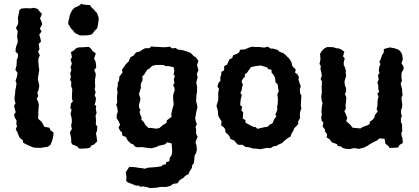

<svg xmlns="http://www.w3.org/2000/svg" viewBox="-20 -752 2154 988"><path d="M160 8 152 7 131 -2 113 -10 99 -18 98 -30 82 -42 77 -52 69 -73 61 -86 68 -104 64 -112 65 -133 57 -145 52 -163 61 -174 52 -207 60 -221 55 -236V-250L58 -274L59 -290L62 -301L65 -324L60 -335L65 -351L68 -361L70 -377L59 -393L65 -414L66 -431V-443L72 -458L73 -474L60 -486L61 -504L65 -518L71 -534V-543L68 -564L70 -580L71 -592L62 -608L73 -629L74 -641L72 -659L76 -679L80 -700L90 -708L113 -710L139 -709L154 -712L174 -706L187 -689L196 -681L186 -657L193 -642L197 -626L185 -605L194 -590L182 -574L188 -554L191 -538L179 -526L183 -499L176 -486L185 -468L178 -451L177 -439L178 -427L179 -412L182 -392L177 -363L175 -345L178 -331L181 -317L182 -308L178 -287L172 -276L177 -259L169 -243L176 -229L180 -213L178 -190L177 -170V-158L176 -142L183 -135L194 -125L203 -110L207 -100L234 -95L240 -81L255 -71V-55L248 -26L239 -6L226 3L195 8L189 9Z M391 -570 378 -576 365 -583 355 -596 343 -608 339 -617 331 -628 332 -644 335 -653 339 -673 345 -688 352 -700 363 -712 375 -717 390 -725 398 -732 409 -729 423 -727 443 -726 452 -713 463 -703 473 -691 480 -684 484 -670 488 -660 487 -645 484 -624 480 -606 468 -595 462 -587 454 -576 436 -571 422 -570ZM401 13 386 12 377 1 353 -8 347 -17 346 -41 342 -61 340 -72 350 -89 346 -105 350 -126 349 -143 343 -166 348 -186 342 -198 346 -221 355 -230 350 -244V-259L351 -275L352 -294L346 -308L347 -329L341 -341L345 -358L341 -375L347 -390L343 -407L350 -424L343 -445L350 -457L345 -484L358 -491L371 -503L384 -508L410 -509L437 -511L447 -503L456 -490L473 -477L464 -450L471 -438L474 -422L475 -404L465 -392L473 -372L472 -360L469 -343V-324L470 -305L467 -295L472 -277L467 -260L474 -248L472 -230L467 -214L475 -206L473 -192L477 -170L472 -158L474 -132L473 -111L481 -101L479 -78L474 -67L477 -48L480 -24L463 -8L450 -3L443 8L429 11Z M752 216 744 213 717 207 701 209 695 203H679L635 185L629 177L631 159L627 134L634 124L645 107L671 108L680 109L689 111L707 113L726 116L741 111L754 110L780 108L790 107L809 104L819 96L834 93L835 82L851 78L854 58L862 49L865 36L866 20L865 10L863 -14L840 -20L829 -9L815 -6L796 -2L786 4L767 9L756 11L739 9L711 5L687 6L674 2L665 -10L654 -13L640 -26L635 -33L628 -47L610 -54L607 -72L598 -79L590 -96L598 -110L590 -129L580 -144L581 -161L586 -177L584 -195L578 -213L583 -224L582 -254L585 -278L582 -293L587 -316L585 -323L593 -339L594 -357L603 -369L611 -380L607 -392L620 -411L629 -423L643 -437L644 -441L651 -457L670 -468L674 -476L684 -484L699 -487L719 -500L728 -504H749L759 -513L777 -511H791L817 -509H832L855 -512L864 -503L884 -505L895 -497L913 -495L923 -493L942 -487L961 -480L978 -462L986 -459L1001 -439L994 -417L1001 -391L993 -372L997 -354L993 -340L990 -328L994 -305V-293V-282L991 -264L990 -247L989 -231L993 -218L996 -198L992 -185L989 -171L987 -155L984 -146L988 -126L993 -113L986 -99L989 -87V-64L997 -48L990 -32L986 -19L991 -5L993 18L989 35L981 50L980 67L978 87L969 98L967 113L956 129L950 144L933 153L924 163L909 172L901 179L894 191L871 194L858 204L836 210H804L784 214ZM785 -90 800 -93 819 -109 836 -119 839 -133 863 -151 861 -165 868 -194 874 -214 871 -243V-260L873 -270L879 -288L877 -302L871 -313L878 -326L874 -342L880 -361L873 -369L877 -386L874 -406L848 -412H831L824 -417L809 -418H782L763 -413L746 -397L739 -395L727 -377L722 -368L712 -359L714 -339L707 -326L704 -316L705 -301L698 -277L695 -269L703 -242L695 -212L696 -198L703 -185L698 -177L702 -161L709 -148L707 -136L721 -123L727 -110L745 -93L753 -94Z M1320 16 1299 13 1282 12 1261 6 1243 4 1228 -7H1205L1192 -20L1187 -28L1166 -37L1163 -46L1157 -56L1140 -72L1139 -86L1132 -97L1118 -107L1120 -128L1112 -140L1104 -154L1102 -165L1101 -183L1094 -207L1103 -237V-264V-276L1107 -295L1099 -306L1104 -325L1115 -338L1113 -351L1119 -371V-382L1133 -390L1134 -412L1148 -419L1155 -434L1161 -447L1175 -453L1179 -467L1197 -474L1210 -482L1216 -496L1241 -498L1256 -505L1276 -512L1291 -510H1315L1340 -507L1358 -512L1373 -502H1386L1409 -495L1419 -485L1435 -480L1448 -471L1457 -461L1467 -452L1479 -434L1483 -419L1485 -411L1502 -394L1498 -379L1510 -370L1518 -356L1516 -343L1521 -326L1528 -308L1523 -293L1524 -272L1531 -261L1529 -231L1528 -208L1531 -194L1525 -178L1523 -164L1524 -144L1514 -127L1515 -114L1506 -104L1494 -92L1489 -79L1480 -64L1475 -49L1462 -42L1445 -29L1432 -16L1413 -8L1404 -2L1385 2L1373 10L1354 9L1338 12ZM1305 -89 1338 -97 1358 -100 1367 -110 1382 -117 1390 -137 1402 -153 1397 -162 1402 -174 1407 -188 1406 -207 1409 -214 1410 -244 1407 -267 1414 -281 1413 -289 1408 -320 1398 -327 1395 -353 1387 -368 1378 -377 1377 -393 1358 -397 1357 -404 1323 -415 1296 -412 1272 -407 1259 -389 1250 -376 1240 -371V-357L1229 -346L1223 -332L1230 -316L1226 -304L1223 -286L1217 -275L1224 -262L1218 -237L1216 -211L1226 -203L1222 -184L1231 -174V-160L1229 -142L1243 -134V-121L1270 -106L1284 -99L1295 -98Z M1781 15 1762 14 1745 10 1733 1 1720 0 1713 -11 1691 -18 1682 -26 1678 -34 1661 -45 1663 -61 1652 -77V-86L1640 -101L1644 -121L1635 -131L1633 -148L1636 -161L1634 -178L1637 -208L1640 -220L1635 -237L1633 -256L1636 -274V-286L1635 -304L1636 -319L1637 -332L1630 -345L1636 -363L1633 -381L1629 -397L1631 -412L1624 -423L1629 -446L1627 -474L1633 -486L1644 -498L1651 -504L1664 -510L1696 -509L1709 -504L1722 -503L1733 -499L1752 -486L1745 -462L1754 -452L1749 -433V-417L1755 -405L1760 -389L1759 -376L1761 -360L1756 -345L1753 -335L1754 -316L1761 -297V-281L1755 -267L1762 -252L1761 -235L1758 -207L1760 -194L1752 -180L1759 -166L1767 -144L1761 -129L1777 -115L1788 -104L1792 -96L1802 -94L1835 -91L1847 -99L1870 -107L1882 -114L1883 -126L1897 -135L1907 -148L1909 -160L1924 -179L1918 -190L1922 -206L1923 -236L1928 -255L1921 -270L1931 -279L1926 -298L1927 -310L1922 -328L1929 -344L1925 -365L1933 -377L1929 -388L1932 -409L1938 -422L1932 -433L1939 -447L1945 -466L1955 -483V-499L1966 -503L1986 -508L2008 -504L2024 -499L2034 -494L2043 -484L2049 -473L2053 -448L2046 -426L2057 -408V-396L2047 -379L2046 -370V-354L2048 -336L2042 -322L2046 -304L2049 -294L2050 -274L2052 -263L2046 -250L2047 -235L2050 -218L2049 -199L2044 -187V-168L2048 -154L2043 -144V-125L2049 -111V-92L2050 -77L2045 -68L2047 -51L2051 -41L2053 -16L2037 -7L2028 7L2014 8L1983 9L1981 2L1963 -13L1959 -38L1932 -40L1922 -30L1897 -18L1883 -10L1870 -1L1856 6L1842 10L1828 14L1802 10Z"/></svg>

Font: Winky Rough Medium
Style: Regular
Weight: 500
Designer: Simon Atzbach
Foundry: typofactur
Version: Version 1.206; ttfautohint (v1.8.4.7-5d5b)